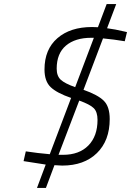

<svg xmlns="http://www.w3.org/2000/svg" viewBox="-20 -805 645 945"><path d="M433 -672 462 -671 505 -785H552L507 -666Q546 -661 592 -650L605 -647L594 -602Q541 -611 487 -616L391 -363Q462 -338 491 -309Q520 -280 520 -219Q520 -113 457 -51.5Q394 10 286 10Q274 10 248 8L206 120H162L205 5L96 -12L107 -60Q166 -51 225 -46L330 -323Q260 -347 229.5 -376Q199 -405 199 -463Q199 -562 262.5 -617Q326 -672 433 -672ZM460 -215Q460 -254 441.5 -272.5Q423 -291 370 -310L268 -43H290Q370 -43 415 -89Q460 -135 460 -215ZM259 -467Q259 -431 279 -412.5Q299 -394 350 -376L442 -619H429Q350 -619 304.5 -580.5Q259 -542 259 -467Z"/></svg>

Font: Titillium Web Light
Style: Italic
Weight: 300
Italic angle: -13°
Version: Version 1.002;PS 57.000;hotconv 1.0.70;makeotf.lib2.5.55311